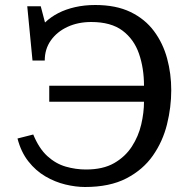

<svg xmlns="http://www.w3.org/2000/svg" viewBox="-20 -734 769 768"><path d="M320 14Q283 14 241.5 4Q200 -6 161.5 -28.5Q123 -51 93.5 -88.5Q64 -126 50 -180L113 -196Q136 -140 169.5 -109.5Q203 -79 243 -67.5Q283 -56 324 -56Q392 -56 436.5 -81.5Q481 -107 507.5 -148Q534 -189 545 -236.5Q556 -284 556 -327H177V-391H556Q556 -461 536 -519Q516 -577 470 -611.5Q424 -646 345 -646Q292 -646 250 -626.5Q208 -607 183.5 -572.5Q159 -538 159 -492H110L89 -709H143L160 -644Q183 -666 213 -681.5Q243 -697 280.5 -705.5Q318 -714 361 -714Q444 -714 502 -686Q560 -658 596 -609.5Q632 -561 648.5 -500Q665 -439 665 -373Q665 -305 648 -236.5Q631 -168 591.5 -111.5Q552 -55 485.5 -20.5Q419 14 320 14Z"/></svg>

Font: Literata Variable Black
Style: Regular
Weight: 900
Designer: Latin by Veronika Burian and Jose Scaglione. Greek by Irene Vlachou. Cyrillic by Vera Evstafieva.
Foundry: TypeTogether
Version: Version 3.021